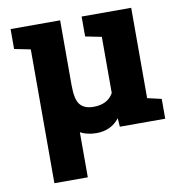

<svg xmlns="http://www.w3.org/2000/svg" viewBox="-82 -603 826 881"><g transform="rotate(-10 331.5 -162.5)"><path d="M100.6 203.1V-420.4L25.4 -435.5V-528.3H256.3V-225.6Q256.3 -159.2 276.4 -135Q296.4 -110.8 338.9 -110.8Q404.8 -110.8 431.6 -158.7V-420.4L356.4 -435.5V-528.3H587.4V-107.4L652.8 -92.3V0H441.4L438.5 -40Q399.4 10.3 331.5 10.3Q288.6 10.3 256.3 -6.8V203.1Z"/></g></svg>

Font: Roboto Slab ExtraBold
Style: Regular
Weight: 800
Designer: Google
Version: Version 2.001; ttfautohint (v1.8.3)